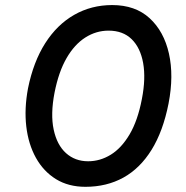

<svg xmlns="http://www.w3.org/2000/svg" viewBox="-20 -730 737 759"><path d="M317.7 8.5Q250.7 8.5 201.4 -21.8Q152.2 -52.1 122.1 -106Q92.1 -160 83.9 -230.2Q75.7 -300.5 90.7 -380.7Q111.9 -485.5 158.7 -559.1Q205.6 -632.7 273.3 -671.3Q341.1 -710 423.5 -710Q514.8 -710 571.4 -658.1Q628 -606.2 647.8 -518.4Q667.6 -430.6 646.3 -320.8Q624.7 -211.2 579.2 -137.8Q533.7 -64.4 467.7 -27.9Q401.7 8.5 317.7 8.5ZM328.4 -92.5Q375.7 -92.5 418 -118.5Q460.2 -144.5 492.4 -198.9Q524.5 -253.3 540.8 -338.2Q556.8 -419.9 545.9 -480.7Q535 -541.4 500.4 -575.2Q465.9 -608.9 409.1 -608.9Q360.2 -608.9 317.3 -581.7Q274.4 -554.4 243.1 -500.2Q211.8 -446.1 195.5 -363.3Q179.2 -278.5 192.2 -217.6Q205.2 -156.8 241 -124.6Q276.8 -92.5 328.4 -92.5Z"/></svg>

Font: REM Medium
Style: Italic
Weight: 500
Italic angle: -11°
Designer: Octavio Pardo
Foundry: Ashler Design
Version: Version 1.005;gftools[0.9.28]